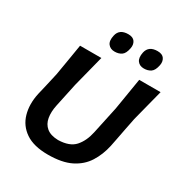

<svg xmlns="http://www.w3.org/2000/svg" viewBox="-213 -1093 1195 1261"><g transform="rotate(30 384.0 -462.0)"><path d="M331 12.5Q223 12.5 161 -29.8Q99 -72 78.8 -143.2Q58.5 -214.5 77 -300.5Q83 -327.5 94.5 -374.5Q106 -421.5 117 -473.5Q129 -544 138.2 -599.2Q147.5 -654.5 157 -713H318.5Q303.5 -654 289.5 -599.2Q275.5 -544.5 257.5 -474L219.5 -295.5Q208 -241.5 215.5 -198.8Q223 -156 253.5 -130.8Q284 -105.5 341 -104Q427 -106 466.8 -150.2Q506.5 -194.5 522 -267.5L566 -473Q577.5 -544 586.8 -599.2Q596 -654.5 605.5 -713H767.5Q752.5 -654 738.2 -599Q724 -544 706 -473.5Q697 -429 688.2 -384.2Q679.5 -339.5 672.5 -302.8Q665.5 -266 661 -245Q645 -171 608.2 -112.8Q571.5 -54.5 504.8 -21Q438 12.5 331 12.5ZM594 -792.5Q561.5 -792.5 544.8 -814.8Q528 -837 537 -880.5Q549.5 -937 616.5 -937Q653 -937 667.2 -915.8Q681.5 -894.5 675.5 -864.5Q667 -821.5 645.8 -807Q624.5 -792.5 594 -792.5ZM372 -792.5Q339.5 -792.5 322.2 -814.8Q305 -837 315 -880.5Q327 -937 394.5 -937Q430.5 -937 444.8 -915.8Q459 -894.5 453 -864.5Q445 -821.5 423.8 -807Q402.5 -792.5 372 -792.5Z"/></g></svg>

Font: Commissioner Loud SemiBold
Style: Italic
Weight: 600
Italic angle: -12°
Designer: Kostas Bartsokas
Foundry: Kostas Bartsokas
Version: Version 1.000; ttfautohint (v1.8.3)